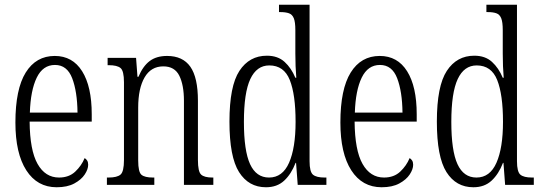

<svg xmlns="http://www.w3.org/2000/svg" viewBox="-20 -780 2286 810"><path d="M219 10Q137 10 91 -61.5Q45 -133 45 -263Q45 -404 88.5 -474Q132 -544 211 -544Q286 -544 326.5 -479.5Q367 -415 367 -298V-267H105Q106 -146 138.5 -88.5Q171 -31 229 -31Q271 -31 297.5 -56Q324 -81 337 -113Q343 -110 347.5 -103Q352 -96 352 -85Q352 -66 337.5 -44Q323 -22 293.5 -6Q264 10 219 10ZM307 -305Q306 -394 284.5 -450Q263 -506 212 -506Q161 -506 135 -452.5Q109 -399 106 -305Z M431 0V-31H438Q474 -31 488.5 -43.5Q503 -56 503 -105V-433Q503 -481 488.5 -493Q474 -505 439 -505H434V-536H554L560 -456H564Q583 -501 611.5 -522.5Q640 -544 685 -544Q751 -544 783 -498.5Q815 -453 815 -355V-105Q815 -56 828.5 -43.5Q842 -31 876 -31H880V0H756V-355Q756 -421 736.5 -460.5Q717 -500 669 -500Q617 -500 590 -453.5Q563 -407 563 -326V-103Q563 -54 577 -42.5Q591 -31 625 -31H631V0Z M1102 10Q1029 10 988.5 -54Q948 -118 948 -267Q948 -417 990 -481Q1032 -545 1106 -545Q1152 -545 1180.5 -519Q1209 -493 1226 -452H1230Q1228 -475 1227 -501Q1226 -527 1226 -554V-653Q1226 -687 1219.5 -703Q1213 -719 1199 -724Q1185 -729 1163 -729H1157V-760H1286V-100Q1286 -55 1300.5 -43Q1315 -31 1349 -31H1357V0H1236L1229 -93H1227Q1209 -46 1179 -18Q1149 10 1102 10ZM1115 -31Q1172 -31 1199.5 -93.5Q1227 -156 1227 -266Q1227 -381 1202.5 -442.5Q1178 -504 1116 -504Q1063 -504 1036 -446.5Q1009 -389 1009 -266Q1009 -144 1035 -87.5Q1061 -31 1115 -31Z M1590 10Q1508 10 1462 -61.5Q1416 -133 1416 -263Q1416 -404 1459.5 -474Q1503 -544 1582 -544Q1657 -544 1697.5 -479.5Q1738 -415 1738 -298V-267H1476Q1477 -146 1509.5 -88.5Q1542 -31 1600 -31Q1642 -31 1668.5 -56Q1695 -81 1708 -113Q1714 -110 1718.5 -103Q1723 -96 1723 -85Q1723 -66 1708.5 -44Q1694 -22 1664.5 -6Q1635 10 1590 10ZM1678 -305Q1677 -394 1655.5 -450Q1634 -506 1583 -506Q1532 -506 1506 -452.5Q1480 -399 1477 -305Z M1977 10Q1904 10 1863.5 -54Q1823 -118 1823 -267Q1823 -417 1865 -481Q1907 -545 1981 -545Q2027 -545 2055.5 -519Q2084 -493 2101 -452H2105Q2103 -475 2102 -501Q2101 -527 2101 -554V-653Q2101 -687 2094.5 -703Q2088 -719 2074 -724Q2060 -729 2038 -729H2032V-760H2161V-100Q2161 -55 2175.5 -43Q2190 -31 2224 -31H2232V0H2111L2104 -93H2102Q2084 -46 2054 -18Q2024 10 1977 10ZM1990 -31Q2047 -31 2074.5 -93.5Q2102 -156 2102 -266Q2102 -381 2077.5 -442.5Q2053 -504 1991 -504Q1938 -504 1911 -446.5Q1884 -389 1884 -266Q1884 -144 1910 -87.5Q1936 -31 1990 -31Z"/></svg>

Font: Noto Serif Tamil ExtraCondensed Light
Style: Regular
Weight: 300
Width: 2
Designer: Indian Type Foundry, Tom Grace, and the Monotype Design Team
Foundry: Monotype Imaging Inc.
Version: Version 2.004; ttfautohint (v1.8.4.7-5d5b)